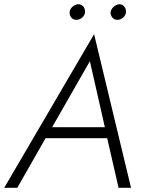

<svg xmlns="http://www.w3.org/2000/svg" viewBox="-40 -890 677 910"><path d="M484 -833C484 -832 484 -831 484 -830C484 -814 496 -796 515 -796C516 -796 517 -796 517 -796C536 -796 556 -813 557 -832C557 -834 557 -835 557 -837C557 -852 546 -869 527 -870C508 -870 487 -852 484 -833ZM290 -833C290 -831 290 -830 290 -828C290 -813 302 -796 321 -796C322 -796 323 -796 323 -796C342 -796 362 -813 363 -832C363 -834 363 -835 363 -837C363 -852 352 -869 332 -870C313 -870 291 -852 290 -833ZM-20 0H42L176 -235H468L522 0H581L406 -728ZM386 -600 457 -287H207Z"/></svg>

Font: Jost Light
Style: Italic
Weight: 300
Italic angle: -5°
Version: Version 3.710